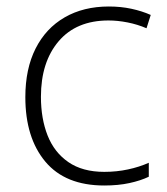

<svg xmlns="http://www.w3.org/2000/svg" viewBox="-20 -561 515 591"><path d="M301 10Q181 10 119.5 -63.5Q58 -137 58 -262Q58 -349 89.5 -411.5Q121 -474 179 -507.5Q237 -541 315 -541Q352 -541 384.5 -534Q417 -527 444 -515L431 -474Q403 -486 372.5 -492Q342 -498 314 -498Q215 -498 160.5 -434Q106 -370 106 -263Q106 -196 126.5 -144Q147 -92 190.5 -62Q234 -32 301 -32Q339 -32 374 -39.5Q409 -47 438 -60V-17Q413 -5 378.5 2.5Q344 10 301 10Z"/></svg>

Font: Noto Kufi Arabic ExtraLight
Style: Regular
Weight: 200
Designer: Monotype Design Team, David Williams, Khaled Hosny
Foundry: Google LLC
Version: Version 2.109; ttfautohint (v1.8.4.7-5d5b)